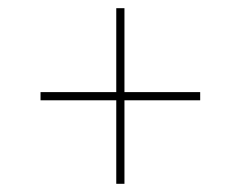

<svg xmlns="http://www.w3.org/2000/svg" viewBox="-20 -592 550 469"><path d="M264 -143H284V-347H469V-367H284V-572H264V-367H79V-347H264Z"/></svg>

Font: Noto Serif Display SemiCondensed ExtraBold
Style: Italic
Weight: 800
Width: 4
Italic angle: -12°
Designer: Monotype Design Team
Foundry: Monotype Imaging Inc.
Version: Version 2.009